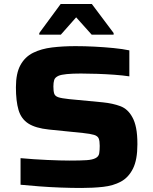

<svg xmlns="http://www.w3.org/2000/svg" viewBox="-20 -925 760 953"><path d="M383 8Q336 8 281.5 6Q227 4 175 0Q123 -4 82 -8V-140Q147 -134 214.5 -131Q282 -128 325 -128Q380 -128 409.5 -130Q439 -132 454 -140Q470 -148 472.5 -164Q475 -180 475 -201Q475 -225 470 -237.5Q465 -250 447 -255.5Q429 -261 391 -265L223 -282Q156 -289 120.5 -312Q85 -335 72 -379Q59 -423 59 -492Q59 -561 81.5 -602Q104 -643 144.5 -663Q185 -683 238.5 -689.5Q292 -696 355 -696Q400 -696 449 -693.5Q498 -691 543.5 -686.5Q589 -682 622 -675V-546Q589 -551 547.5 -554Q506 -557 462.5 -558.5Q419 -560 382 -560Q297 -560 271 -549Q253 -541 249 -528Q245 -515 245 -496Q245 -473 249 -460.5Q253 -448 269 -442.5Q285 -437 323 -433L491 -417Q540 -412 577.5 -398Q615 -384 637 -343Q649 -322 655.5 -289.5Q662 -257 662 -209Q662 -132 640 -88Q618 -44 580 -23.5Q542 -3 491.5 2.5Q441 8 383 8ZM175 -753V-761L281 -905H436L544 -761V-753H435L358 -839L282 -753Z"/></svg>

Font: Saira Expanded
Style: Bold
Weight: 700
Width: 7
Designer: Hector Gatti with collaboration of the Omnibus-Type team
Foundry: Omnibus-Type
Version: Version 1.100; ttfautohint (v1.8.3)